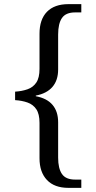

<svg xmlns="http://www.w3.org/2000/svg" viewBox="-20 -780 466 928"><path d="M311 128Q243 128 207 90Q171 52 171 -15V-186Q171 -229 155.5 -252Q140 -275 113 -284.5Q86 -294 53 -296V-337Q86 -339 113 -348.5Q140 -358 155.5 -381Q171 -404 171 -447V-617Q171 -686 207 -723Q243 -760 311 -760H373V-720H343Q298 -720 279.5 -693Q261 -666 261 -613V-444Q261 -392 233.5 -360Q206 -328 153 -318V-315Q207 -305 234 -273Q261 -241 261 -189V-18Q261 34 279.5 61Q298 88 343 88H373V128Z"/></svg>

Font: Noto Serif Hentaigana EL
Style: Regular
Weight: 400
Designer: Kazuhiro Yamada
Foundry: nipponia
Version: Version 1.000